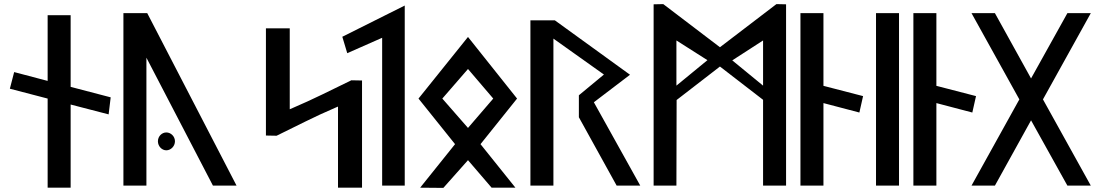

<svg xmlns="http://www.w3.org/2000/svg" viewBox="-20 -924 5368 935"><path d="M509 -367 519 -450 324 -501V-850H212V-530L49 -573L28 -492L212 -444V-10H324V-415Z M581 -860V-20H693V-643L1017 -20H1132L697 -860ZM790 -192C812 -192 832 -212 832 -236C832 -260 812 -279 790 -279C768 -279 749 -260 749 -236C749 -212 768 -192 790 -192Z M1275 -264 1327 -263C1420 -308 1513 -357 1612 -399L1626 -405V-10H1743V-532L1691 -533C1598 -488 1504 -440 1405 -398L1391 -392V-786H1275Z M1951 -897 1647 -745 1671 -665 1841 -740V-20H1951Z M2382 -444 2259 -301 2134 -444 2259 -588ZM2018 -444 2196 -222 2026 -10 2139 -9 2259 -144 2374 -10H2490L2320 -222L2498 -444L2259 -744Z M2872 -426 3048 -560 2682 -825H2563V-20H2675V-736L2921 -561L2799 -460V-353L2983 -20H3098Z M3274 -507V-727L3425 -631ZM3546 -630 3696 -727V-507ZM3808 -20V-903L3761 -904L3486 -694L3210 -904L3163 -903V-20H3274L3275 -437L3486 -600L3696 -438V-20Z M3990 -20V-422L4165 -376L4183 -456L3990 -506V-860H3878V-20Z M4358 -20V-860H4246V-20Z M4540 -20V-422L4715 -376L4733 -456L4540 -506V-860H4428V-20Z M5059 -440 5292 -860H5178L5001 -542L4825 -860H4711L4944 -440L4711 -20H4825L5001 -338L5178 -20H5292Z"/></svg>

Font: Ny Stormning
Style: Gr
Weight: 400
Designer: Robert Jablonski, Mew Too
Foundry: Cannot Into Space Fonts
Version: Version 0.90